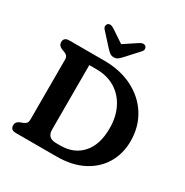

<svg xmlns="http://www.w3.org/2000/svg" viewBox="-204 -1090 1214 1257"><g transform="rotate(30 403.0 -461.5)"><path d="M47.5 -35.5Q47.5 -61.5 75 -73.5L95 -81Q109.5 -86 118.2 -95.2Q127 -104.5 127 -124V-576Q127 -595.5 118.2 -604.8Q109.5 -614 95 -619L75 -626.5Q47.5 -638.5 47.5 -664.5Q47.5 -700 89 -700H351Q475.5 -700 568.8 -652.2Q662 -604.5 714 -520.8Q766 -437 766 -329Q766 -235 722 -160.5Q678 -86 595.2 -43Q512.5 0 395.5 0H89Q47.5 0 47.5 -35.5ZM383 -74.5Q484.5 -74.5 544.8 -142Q605 -209.5 605 -333.5Q605 -419.5 572 -485.5Q539 -551.5 478.8 -588.5Q418.5 -625.5 336.5 -625.5H282.5V-138.5Q282.5 -74.5 349.5 -74.5ZM452.5 -785Q438 -769 425.8 -759.2Q413.5 -749.5 395 -749.5Q376.5 -749.5 364 -759.2Q351.5 -769 337 -785L254.5 -875.5Q243 -888 244 -899.5Q245 -911 251.5 -917Q268.5 -931.5 297 -913.5L394.5 -848.5L492.5 -913.5Q521 -931.5 538 -917Q544.5 -911 545.5 -899.5Q546.5 -888 535 -875.5Z"/></g></svg>

Font: Fraunces 9pt S100 SemiBold
Style: Regular
Weight: 600
Version: Version 1.000; ttfautohint (v1.8.3)